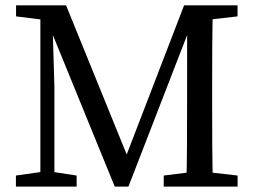

<svg xmlns="http://www.w3.org/2000/svg" viewBox="-20 -689 942 709"><path d="M38.8 0H263V-40.8L164.9 -55.8H144.4L38.8 -40.8V0ZM39.3 -628.5 159.7 -613.5H172L171.9 -669.3H39.3V-628.5ZM129.1 0H180.9V-368.5L172 -669.3H129.1V0ZM403.7 0H454.3L713.6 -669.3H659.8L431.4 -75.7H465.3L224 -669.3H130.4L403.7 0ZM584.6 0H857.4V-40.8L726.5 -55.8H705L584.6 -40.8V0ZM667.9 0H766.4C763.4 -102.9 763.4 -206.9 763.4 -310V-359.3C763.4 -464.2 763.4 -568.2 766.4 -669.3H671.1L670.9 -308.8C670.8 -205.1 670.9 -101.1 667.9 0ZM716.2 -613.5H726.5L857.2 -628.5V-669.3H716.2V-613.5Z"/></svg>

Font: Source Serif Variable
Style: Regular
Weight: 389
Designer: Frank Grießhammer
Foundry: Adobe Systems Incorporated
Version: Version 3.001;hotconv 1.0.111;makeotfexe 2.5.65597